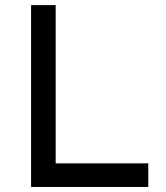

<svg xmlns="http://www.w3.org/2000/svg" viewBox="-20 -743 661 763"><path d="M201.2 -722.7V-93.8H569.3V0H103.5V-722.7Z"/></svg>

Font: Josefin Sans CFJ
Style: Regular
Weight: 400
Designer: Santiago Orozco
Foundry: Typemade
Version: Version 2.000